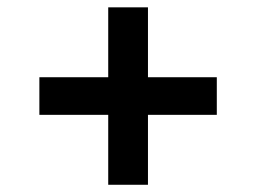

<svg xmlns="http://www.w3.org/2000/svg" viewBox="-20 -553 708 531"><path d="M279.3 -42V-532.7H389.2V-42ZM88.9 -235.4V-339.4H579.6V-235.4Z"/></svg>

Font: Inter 17pt SemiBold
Style: Regular
Weight: 600
Version: Version 4.001;git-66647c0bb